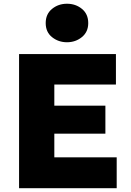

<svg xmlns="http://www.w3.org/2000/svg" viewBox="-20 -982 682 1002"><path d="M79.5 0V-700H585V-541H263.5V-430.5H530V-284.5H263.5V-161H589V0ZM329.5 -761.5Q285 -761.5 251.8 -788Q218.5 -814.5 218.5 -861.5Q218.5 -908.5 251.5 -935.5Q284.5 -962.5 329.5 -962.5Q375 -962.5 407.8 -935.5Q440.5 -908.5 440.5 -861.5Q440.5 -815.5 407.5 -788.5Q374.5 -761.5 329.5 -761.5Z"/></svg>

Font: Geologica Cursive ExtraBold
Style: Regular
Weight: 800
Designer: Sindre Bremnes, Frode Helland
Foundry: Monokrom Skriftforlag AS
Version: Version 1.010;gftools[0.9.28]